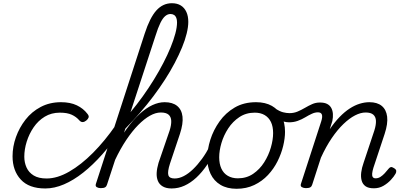

<svg xmlns="http://www.w3.org/2000/svg" viewBox="-20 -1154 2513 1193"><path d="M261 17Q160 17 109 -38.5Q58 -94 58 -183Q58 -243 79 -302Q100 -361 138.5 -410.5Q177 -460 233 -489.5Q289 -519 359 -519Q417 -519 457.5 -499.5Q498 -480 523 -447Q534 -434 530.5 -424Q527 -414 516 -405Q505 -396 494 -395.5Q483 -395 473 -406Q454 -428 426 -441Q398 -454 352 -454Q299 -454 258 -429Q217 -404 189 -363Q161 -322 146 -274Q131 -226 131 -180Q131 -144 145 -113Q159 -82 189.5 -63.5Q220 -45 269 -45Q282 -45 287 -36Q292 -27 290.5 -14.5Q289 -2 281.5 7.5Q274 17 261 17Z M262 17Q249 17 244 7.5Q239 -2 240 -14.5Q241 -27 249 -36Q257 -45 270 -45Q336 -45 410 -87.5Q484 -130 558 -204.5Q632 -279 699 -376Q709 -392 719.5 -387.5Q730 -383 734 -370Q738 -357 730 -344Q675 -262 616 -195.5Q557 -129 497 -81.5Q437 -34 377.5 -8.5Q318 17 262 17Z M1046 17Q1013 17 991.5 4.5Q970 -8 961 -30Q952 -52 953.5 -80Q955 -108 965 -142L1034 -343Q1045 -378 1044 -403Q1043 -428 1027.5 -441.5Q1012 -455 979 -455Q947 -455 911.5 -435Q876 -415 839 -377.5Q802 -340 765 -285Q728 -230 694 -158L686 -221Q727 -298 767.5 -354Q808 -410 848 -446.5Q888 -483 927 -501Q966 -519 1003 -519Q1052 -519 1080.5 -496Q1109 -473 1114 -429.5Q1119 -386 1098 -322L1036 -137Q1020 -87 1026 -66Q1032 -45 1065 -45Q1077 -45 1082 -35.5Q1087 -26 1085 -14Q1083 -2 1073.5 7.5Q1064 17 1046 17ZM606 15Q592 15 581.5 9Q571 3 576 -12L879 -945Q911 -1044 951.5 -1089Q992 -1134 1048 -1134Q1081 -1134 1103.5 -1120Q1126 -1106 1138 -1080Q1150 -1054 1150 -1018Q1150 -987 1140 -946Q1130 -905 1111 -859Q1092 -813 1065.5 -762.5Q1039 -712 1005.5 -660Q972 -608 933 -556Q894 -504 850 -453.5Q806 -403 759 -355L645 -7Q642 4 633.5 9.5Q625 15 606 15ZM791 -457Q831 -505 867.5 -556Q904 -607 936 -659Q968 -711 994.5 -762Q1021 -813 1040 -859.5Q1059 -906 1069.5 -945.5Q1080 -985 1080 -1015Q1080 -1031 1075.5 -1043Q1071 -1055 1061.5 -1061Q1052 -1067 1039 -1067Q1022 -1067 1006.5 -1054Q991 -1041 976.5 -1011.5Q962 -982 946 -931Z M1047 17Q1034 17 1028.5 7.5Q1023 -2 1025 -14Q1027 -26 1037 -35.5Q1047 -45 1065 -45Q1093 -45 1122 -60Q1151 -75 1179.5 -102.5Q1208 -130 1235 -167Q1262 -204 1285 -249Q1291 -261 1302 -260.5Q1313 -260 1320.5 -251.5Q1328 -243 1324 -231Q1297 -174 1266 -128.5Q1235 -83 1200 -50.5Q1165 -18 1126.5 -0.5Q1088 17 1047 17Z M1450 19Q1391 19 1350 -5.5Q1309 -30 1288.5 -73.5Q1268 -117 1268 -172Q1268 -226 1287 -286Q1306 -346 1344 -399.5Q1382 -453 1438.5 -486Q1495 -519 1571 -519Q1629 -519 1669.5 -496Q1710 -473 1730.5 -431.5Q1751 -390 1751 -335Q1751 -295 1739.5 -247Q1728 -199 1704.5 -152Q1681 -105 1645 -66.5Q1609 -28 1560 -4.5Q1511 19 1450 19ZM1458 -46Q1512 -46 1553 -74Q1594 -102 1621.5 -145.5Q1649 -189 1663 -237.5Q1677 -286 1677 -327Q1677 -368 1663.5 -396Q1650 -424 1624.5 -439Q1599 -454 1563 -454Q1509 -454 1467.5 -426.5Q1426 -399 1398 -356Q1370 -313 1356 -265.5Q1342 -218 1342 -177Q1342 -136 1355.5 -106.5Q1369 -77 1395.5 -61.5Q1422 -46 1458 -46Z M1776 -394Q1761 -394 1741 -399Q1721 -404 1702.5 -413.5Q1684 -423 1670 -433Q1662 -440 1660 -451Q1658 -462 1661.5 -471Q1665 -480 1672.5 -484.5Q1680 -489 1689 -481Q1717 -462 1738.5 -456.5Q1760 -451 1779 -451Q1806 -451 1829.5 -461Q1853 -471 1875 -484Q1897 -497 1919.5 -507Q1942 -517 1967 -517Q1979 -517 1984 -507.5Q1989 -498 1988 -486Q1987 -474 1978.5 -465Q1970 -456 1955 -456Q1937 -456 1917.5 -447Q1898 -438 1876.5 -425Q1855 -412 1830 -403Q1805 -394 1776 -394Z M1881 15Q1867 15 1856 9Q1845 3 1850 -12L1976 -400Q1985 -428 1980 -442Q1975 -456 1956 -456Q1944 -456 1939 -465Q1934 -474 1936 -486Q1938 -498 1946 -507.5Q1954 -517 1968 -517Q1996 -517 2013 -508Q2030 -499 2038.5 -483Q2047 -467 2048.5 -446.5Q2050 -426 2045 -402L2029 -351Q2059 -395 2090 -427Q2121 -459 2152.5 -479.5Q2184 -500 2215 -509.5Q2246 -519 2275 -519Q2324 -519 2352 -496Q2380 -473 2385.5 -429.5Q2391 -386 2370 -322L2300 -111Q2294 -91 2292.5 -76Q2291 -61 2296.5 -53.5Q2302 -46 2314 -46Q2330 -46 2344 -55Q2358 -64 2370.5 -77.5Q2383 -91 2394 -105Q2400 -113 2407.5 -115.5Q2415 -118 2427 -110Q2441 -102 2442 -93Q2443 -84 2438 -75Q2428 -57 2408.5 -36Q2389 -15 2362.5 0.5Q2336 16 2303 16Q2269 16 2251 3Q2233 -10 2227 -32.5Q2221 -55 2224.5 -83Q2228 -111 2239 -142L2306 -343Q2317 -378 2316 -403Q2315 -428 2299.5 -441.5Q2284 -455 2252 -455Q2221 -455 2186 -437Q2151 -419 2114 -383.5Q2077 -348 2041.5 -296Q2006 -244 1974 -174L1920 -7Q1917 4 1908.5 9.5Q1900 15 1881 15Z"/></svg>

Font: Playwrite CU Light
Style: Regular
Weight: 300
Designer: Veronika Burian, José Scaglione
Foundry: TypeTogether
Version: Version 1.002